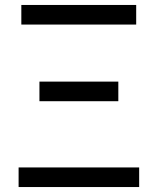

<svg xmlns="http://www.w3.org/2000/svg" viewBox="-20 -754 635 774"><path d="M55 0H541V-79H55ZM139 -346H457V-425H139ZM66 -655H529V-734H66Z"/></svg>

Font: Source Han Sans HK
Style: Regular
Weight: 400
Designer: Ryoko NISHIZUKA 西塚涼子 (kana, bopomofo & ideographs); Paul D. Hunt (Latin, Greek & Cyrillic); Sandoll Communications 산돌커뮤니
Foundry: Adobe
Version: Version 2.000;hotconv 1.0.107;makeotfexe 2.5.65593